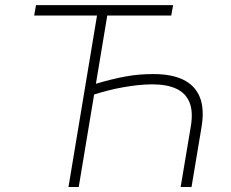

<svg xmlns="http://www.w3.org/2000/svg" viewBox="-20 -748 925 768"><path d="M672.4 -727.5 665 -686H116.7L124 -727.5ZM746.1 0H702.6L742.7 -239.3Q753.4 -300.3 738.3 -337.9Q723.1 -375.5 685.3 -393.1Q647.5 -410.6 589.4 -410.6Q562 -410.6 532.5 -407.5Q502.9 -404.3 472.4 -398.9Q441.9 -393.6 411.6 -385.7Q381.3 -377.9 352.1 -368.7L358.9 -411.6Q393.1 -421.9 423.6 -429.4Q454.1 -437 482.2 -442.1Q510.3 -447.3 537.6 -449.5Q564.9 -451.7 592.3 -451.7Q665.5 -452.1 712.9 -429.2Q760.3 -406.2 779.3 -359.4Q798.3 -312.5 786.1 -239.3ZM294.9 0H253.9L375 -727.5H416Z"/></svg>

Font: Inter Tight ExtraLight
Style: Italic
Weight: 250
Italic angle: -9.39999°
Designer: Rasmus Andersson
Foundry: rsms
Version: Version 3.004